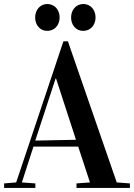

<svg xmlns="http://www.w3.org/2000/svg" viewBox="-23 -919 655 939"><path d="M-2.9 0V-22L56.2 -26.9L287.1 -716.8H309.1L547.9 -26.9L612.3 -22V0H351.1V-22L417 -26.9L359.4 -202.1H140.6L84 -26.9L149.9 -22V0ZM149.4 -231.4 348.6 -235.4 251 -535.2H249ZM148.9 -834Q148.9 -847.7 153.3 -859.6Q157.7 -871.6 165.5 -880.4Q173.3 -889.2 184.3 -894.3Q195.3 -899.4 208.5 -899.4Q221.7 -899.4 232.9 -894.3Q244.1 -889.2 252 -880.4Q259.8 -871.6 264.2 -859.6Q268.6 -847.7 268.6 -834Q268.6 -819.8 264.2 -807.9Q259.8 -795.9 252 -787.1Q244.1 -778.3 232.9 -773.2Q221.7 -768.1 208.5 -768.1Q181.6 -768.1 165.3 -786.9Q148.9 -805.7 148.9 -834ZM324.7 -834Q324.7 -847.7 329.1 -859.6Q333.5 -871.6 341.3 -880.4Q349.1 -889.2 360.1 -894.3Q371.1 -899.4 384.3 -899.4Q397.5 -899.4 408.7 -894.3Q419.9 -889.2 427.7 -880.4Q435.5 -871.6 439.9 -859.6Q444.3 -847.7 444.3 -834Q444.3 -819.8 439.9 -807.9Q435.5 -795.9 427.7 -787.1Q419.9 -778.3 408.7 -773.2Q397.5 -768.1 384.3 -768.1Q357.4 -768.1 341.1 -786.9Q324.7 -805.7 324.7 -834Z"/></svg>

Font: Vidaloka
Style: Regular
Weight: 400
Designer: Cyreal (www.cyreal.org)
Foundry: Cyreal (www.cyreal.org)
Version: Version 1.011